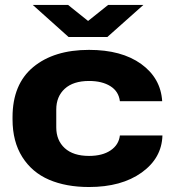

<svg xmlns="http://www.w3.org/2000/svg" viewBox="-20 -748 702 778"><path d="M257.8 -598.1 112.8 -728H255.9L336.9 -663.1L418 -728H561L415 -598.1ZM340.8 9.8Q247.6 9.8 178.7 -19.8Q109.9 -49.3 70.3 -111.8Q30.8 -174.3 30.8 -264.2V-272.9Q30.8 -406.7 114.7 -476.3Q198.7 -545.9 340.8 -545.9Q472.7 -545.9 552 -488.8Q631.3 -431.6 637.2 -337.9H465.8Q460.9 -377.9 427.2 -398.9Q393.6 -419.9 340.8 -419.9Q276.9 -419.9 242.4 -388.4Q208 -356.9 208 -304.2V-231.9Q208 -179.2 242.4 -147.7Q276.9 -116.2 340.8 -116.2Q395 -116.2 428.2 -138.7Q461.4 -161.1 465.8 -199.2H638.2Q635.7 -107.4 554 -48.8Q472.2 9.8 340.8 9.8Z"/></svg>

Font: Hubot Sans Expanded
Style: Bold
Weight: 700
Width: 7
Designer: Deni Anggara
Foundry: GitHub
Version: Version 1.001;gftools[0.9.31]